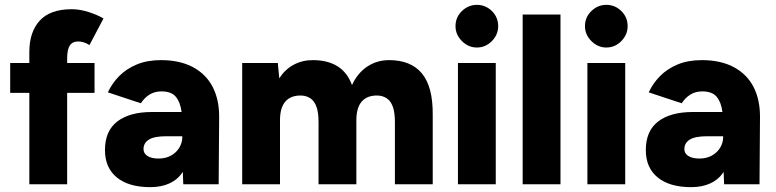

<svg xmlns="http://www.w3.org/2000/svg" viewBox="-20 -760 3199 792"><path d="M101 0V-377H22V-500H101V-546Q101 -628 144 -675Q187 -722 276 -722Q309 -722 345 -710.5Q381 -699 407 -684L349 -574Q337 -582 325 -585.5Q313 -589 303 -589Q279 -589 268 -572.5Q257 -556 257 -518V-500H370V-377H257V0Z M600 12Q511 12 462 -28Q413 -68 413 -141Q413 -220 464 -259Q515 -298 607 -298H729Q724 -338 705.5 -360.5Q687 -383 646 -383Q618 -383 597 -370Q576 -357 561 -334L425 -379Q442 -416 471.5 -446Q501 -476 544 -494Q587 -512 644 -512Q722 -512 776 -483Q830 -454 857 -402Q884 -350 884 -279L882 0H736L734 -51Q714 -20 680 -4Q646 12 600 12ZM634 -106Q663 -106 685 -118Q707 -130 719.5 -150.5Q732 -171 732 -195V-198H666Q616 -198 594 -184Q572 -170 572 -145Q572 -127 588.5 -116.5Q605 -106 634 -106Z M979 0V-500H1126L1132 -437Q1156 -474 1191.5 -493Q1227 -512 1270 -512Q1332 -512 1372.5 -486.5Q1413 -461 1432 -409Q1455 -459 1495 -485.5Q1535 -512 1585 -512Q1675 -512 1720.5 -457Q1766 -402 1765 -286V0H1609V-256Q1609 -296 1600.5 -319.5Q1592 -343 1576 -354Q1560 -365 1538 -366Q1495 -367 1472.5 -341.5Q1450 -316 1450 -264V0H1294V-256Q1294 -296 1285.5 -319.5Q1277 -343 1261 -354Q1245 -365 1223 -366Q1180 -367 1157.5 -341.5Q1135 -316 1135 -264V0Z M1869 0V-500H2025V0ZM1947 -564Q1912 -564 1885.5 -590.5Q1859 -617 1859 -652Q1859 -689 1885.5 -714.5Q1912 -740 1947 -740Q1983 -740 2009 -714.5Q2035 -689 2035 -652Q2035 -617 2009 -590.5Q1983 -564 1947 -564Z M2136 0V-700H2292V0Z M2403 0V-500H2559V0ZM2481 -564Q2446 -564 2419.5 -590.5Q2393 -617 2393 -652Q2393 -689 2419.5 -714.5Q2446 -740 2481 -740Q2517 -740 2543 -714.5Q2569 -689 2569 -652Q2569 -617 2543 -590.5Q2517 -564 2481 -564Z M2831 12Q2742 12 2693 -28Q2644 -68 2644 -141Q2644 -220 2695 -259Q2746 -298 2838 -298H2960Q2955 -338 2936.5 -360.5Q2918 -383 2877 -383Q2849 -383 2828 -370Q2807 -357 2792 -334L2656 -379Q2673 -416 2702.5 -446Q2732 -476 2775 -494Q2818 -512 2875 -512Q2953 -512 3007 -483Q3061 -454 3088 -402Q3115 -350 3115 -279L3113 0H2967L2965 -51Q2945 -20 2911 -4Q2877 12 2831 12ZM2865 -106Q2894 -106 2916 -118Q2938 -130 2950.5 -150.5Q2963 -171 2963 -195V-198H2897Q2847 -198 2825 -184Q2803 -170 2803 -145Q2803 -127 2819.5 -116.5Q2836 -106 2865 -106Z"/></svg>

Font: Figtree ExtraBold
Style: Regular
Weight: 800
Designer: Erik Kennedy
Foundry: Erik Kennedy
Version: Version 2.002